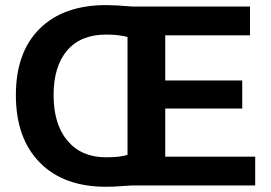

<svg xmlns="http://www.w3.org/2000/svg" viewBox="-20 -713 1040 738"><path d="M484.4 0Q465.8 1 439.7 2.9Q413.6 4.9 387.2 4.9Q224.1 4.9 132.6 -88.6Q41 -182.1 41 -347.2Q41 -512.2 132.6 -602.8Q224.1 -693.4 388.2 -693.4Q422.9 -693.4 487.3 -688H940.9V-577.1H615.2V-403.8H911.1V-295.9H615.2V-110.8H960.9V0ZM470.2 -570.8Q435.5 -580.1 388.2 -580.1Q290.5 -580.1 238.3 -519.3Q186 -458.5 186 -347.2Q186 -235.4 239.5 -171.9Q293 -108.4 387.2 -108.4Q443.8 -108.4 470.2 -118.2Z"/></svg>

Font: Arial
Style: Bold
Weight: 700
Designer: Steve Matteson
Foundry: Ascender Corporation
Version: Version 2.00.3